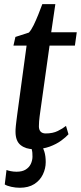

<svg xmlns="http://www.w3.org/2000/svg" viewBox="-20 -711 391 928"><path d="M175.5 -177.5Q173 -161 171.5 -148.2Q170 -135.5 169 -124.5Q168 -113.5 168 -100.5Q168 -84 176.2 -75Q184.5 -66 201 -66Q235 -66 259 -77.8Q283 -89.5 299 -102.5L311 -62Q299 -48.5 276 -31.5Q253 -14.5 219.8 -2.2Q186.5 10 142.5 10Q105 10 80 -9.5Q55 -29 55 -74.5Q55 -79.5 55.2 -86Q55.5 -92.5 56.5 -102.2Q57.5 -112 59.2 -125.8Q61 -139.5 63.5 -159.5L108.5 -490.5H45L54.5 -532.5L119.5 -553.5Q131 -565.5 142.8 -589.8Q154.5 -614 165.5 -641.5Q176.5 -669 184.5 -691H247.5L227.5 -555H351L342 -490.5H219.5ZM75.5 196.5Q55.5 196.5 34.8 192Q14 187.5 3 180.5L11.5 110.5Q18 113.5 31.8 116.2Q45.5 119 60 119Q87.5 119 104.2 108.5Q121 98 128.8 81.5Q136.5 65 137 47.5Q137.5 25 133.5 11.8Q129.5 -1.5 126 -12.5L152.5 -14.5L179 -12.5Q188 1 194.5 22.2Q201 43.5 201 72.5Q201 103.5 187.2 132.2Q173.5 161 145.5 178.8Q117.5 196.5 75.5 196.5Z"/></svg>

Font: Merriweather Medium
Style: Italic
Weight: 500
Italic angle: -7.8°
Version: Version 2.101